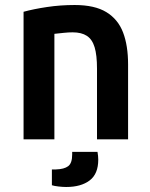

<svg xmlns="http://www.w3.org/2000/svg" viewBox="-20 -556 600 766"><path d="M74 0V-509Q114 -520 167.5 -528Q221 -536 278 -536Q358 -536 404.5 -507.5Q451 -479 471 -426.5Q491 -374 491 -299V0H367V-282Q367 -336 357.5 -367.5Q348 -399 326.5 -413Q305 -427 270 -427Q253 -427 234.5 -425Q216 -423 197 -421V0ZM244 190Q230 190 213 188Q196 186 187 183V120H203Q236 119 252 107Q268 95 268 60V50H369Q372 67 372 81Q372 138 337.5 164Q303 190 244 190Z"/></svg>

Font: Ubuntu Sans Mono SemiBold
Style: Regular
Weight: 600
Monospace: yes
Designer: Dalton Maag Ltd
Foundry: Dalton Maag Ltd
Version: Version 1.006